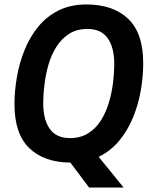

<svg xmlns="http://www.w3.org/2000/svg" viewBox="-20 -718 678 862"><path d="M380 124 296 12Q178 11 111.5 -53Q45 -117 45 -250Q45 -310 56 -373Q67 -436 90.5 -494Q114 -552 151.5 -598Q189 -644 243 -671Q297 -698 368 -698Q488 -698 555.5 -633.5Q623 -569 623 -435Q623 -375 612 -311.5Q601 -248 577 -190Q553 -132 515 -86Q477 -40 423 -14L535 124ZM294 -98Q342 -98 376.5 -120Q411 -142 433.5 -178Q456 -214 469 -258Q482 -302 487.5 -347Q493 -392 493 -430Q493 -505 463.5 -546.5Q434 -588 373 -588Q324 -588 290 -566Q256 -544 233 -507.5Q210 -471 197.5 -427Q185 -383 179.5 -338Q174 -293 174 -255Q174 -181 203.5 -139.5Q233 -98 294 -98Z"/></svg>

Font: Archivo Narrow
Style: Bold Italic
Weight: 700
Italic angle: -8°
Designer: Hector Gatti
Foundry: Omnibus-Type
Version: Version 3.002